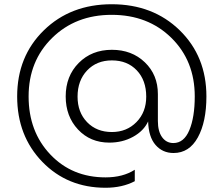

<svg xmlns="http://www.w3.org/2000/svg" viewBox="-20 -715 1055 906"><path d="M115 -260Q115 -94 217.5 14Q320 122 478 122Q560 122 616 86V140Q557 171 478 171Q298 171 179.5 48.5Q61 -74 61 -260Q61 -449 187 -572Q313 -695 507 -695Q702 -695 828 -572Q954 -449 954 -260Q954 -140 913.5 -66.5Q873 7 799 7Q747 7 714 -31Q681 -69 679 -142Q658 -97 608 -69.5Q558 -42 496 -42Q406 -42 348 -104Q290 -166 290 -260Q290 -356 351.5 -418Q413 -480 508 -480Q602 -480 663.5 -421Q725 -362 725 -271V-144Q725 -95 745 -67.5Q765 -40 798 -40Q848 -40 873.5 -101Q899 -162 899 -260Q899 -428 788.5 -536.5Q678 -645 507 -645Q337 -645 226 -536Q115 -427 115 -260ZM508 -430Q436 -430 391 -382.5Q346 -335 346 -259Q346 -185 391 -138.5Q436 -92 508 -92Q578 -92 624 -139Q670 -186 670 -259Q670 -336 625.5 -383Q581 -430 508 -430Z"/></svg>

Font: Metropolitano Light
Style: Regular
Weight: 300
Designer: Fonts by Alex Slobzheninov & Chris M. Simpson / Changes by Cristiano Sobral
Foundry: Fonts by Alex Slobzheninov & Chris M. Simpson / Changes by Cristiano Sobral
Version: Version 1.00;August 30, 2020;FontCreator 13.0.0.2681 64-bit